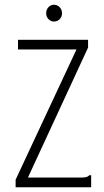

<svg xmlns="http://www.w3.org/2000/svg" viewBox="-20 -791 440 811"><path d="M46 -32 303 -582H56V-623H352V-590L98 -41H321Q337 -41 344.5 -43Q352 -45 358 -51H365V0H46ZM208 -700Q195 -700 185 -710Q175 -720 175 -735Q175 -750 184.5 -760.5Q194 -771 208 -771Q222 -771 232 -760.5Q242 -750 242 -735Q242 -720 232 -710Q222 -700 208 -700Z"/></svg>

Font: Inconsolata Condensed Light
Style: Regular
Weight: 300
Width: 3
Monospace: yes
Designer: Raph Levien, Cyreal, Brenton Simpson
Foundry: Raph Levien, Cyreal, Google
Version: Version 3.001; ttfautohint (v1.8.2.53-6de2)